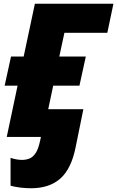

<svg xmlns="http://www.w3.org/2000/svg" viewBox="-20 -734 628 1029"><path d="M16.1 0 74.2 -274.9H4.9L39.1 -431.2H106.9L167 -713.9H587.9L555.2 -558.1H325.2L297.9 -431.2H439.9L405.8 -274.9H265.1L207 0ZM146 274.9Q117.7 274.9 87.9 271.2Q58.1 267.6 36.6 261.2V111.8Q49.3 116.7 66.4 119.9Q83.5 123 97.7 123Q119.1 123 137.7 115.7Q156.2 108.4 170.9 86.7Q185.5 64.9 194.8 21L231.9 -148.9H426.8L385.7 53.2Q362.8 169.9 304 222.4Q245.1 274.9 146 274.9Z"/></svg>

Font: Open Sans ExtraBold
Style: Italic
Weight: 800
Italic angle: -12°
Designer: Monotype Design Team
Foundry: Monotype Imaging Inc.
Version: Version 3.000; ttfautohint (v1.8.4)